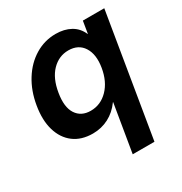

<svg xmlns="http://www.w3.org/2000/svg" viewBox="-170 -652 931 982"><g transform="rotate(-30 295.0 -161.0)"><path d="M331.1 204.1 377.9 -77.1H376.5Q345.2 -33.7 302.2 -11.5Q259.3 10.7 209 10.7Q141.6 10.7 96.9 -22.9Q52.2 -56.6 34.4 -117.2Q16.6 -177.7 30.3 -258.3Q43.5 -337.4 81.3 -397.9Q119.1 -458.5 175 -492.4Q231 -526.4 296.9 -526.4Q347.2 -526.4 384.3 -505.9Q421.4 -485.4 439 -444.3H440.4L452.1 -515.6H578.6L459.5 204.1ZM257.3 -95.7Q316.4 -95.7 359.4 -139.9Q402.3 -184.1 414.6 -258.3Q426.8 -332 398.4 -376.5Q370.1 -420.9 311 -420.9Q254.9 -420.9 213.6 -378.7Q172.4 -336.4 159.7 -258.3Q146.5 -179.7 173.8 -137.7Q201.2 -95.7 257.3 -95.7Z"/></g></svg>

Font: Inter Display Semi Bold
Style: Italic
Weight: 600
Italic angle: -9.39999°
Designer: Rasmus Andersson
Foundry: rsms
Version: Version 4.000;git-4fc901f